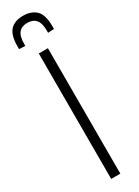

<svg xmlns="http://www.w3.org/2000/svg" viewBox="-271 -912 672 928"><g transform="rotate(-30 64.5 -448.0)"><path d="M39 0V-700H90V0ZM64 -896Q109 -896 135.5 -871Q162 -846 162 -780Q162 -777 162 -773.5Q162 -770 162 -766L128 -764V-775Q128 -818 112 -837Q96 -856 64 -856Q33 -856 17 -837Q1 -818 1 -775V-764L-33 -766Q-33 -770 -33 -773.5Q-33 -777 -33 -780Q-33 -843 -8.5 -869.5Q16 -896 64 -896Z"/></g></svg>

Font: Georama ExtraCondensed Light
Style: Regular
Weight: 300
Width: 2
Designer: Jean-Baptiste Levee
Foundry: Production Type
Version: Version 1.000